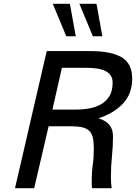

<svg xmlns="http://www.w3.org/2000/svg" viewBox="-20 -991 716 1011"><path d="M226 -722H455Q565 -722 620.5 -689.5Q676 -657 676 -577Q676 -496 626.5 -444.5Q577 -393 498 -368Q575 -346 575 -274Q575 -219 569.5 -167.5Q564 -116 564 -59Q564 -42 565 -27Q566 -12 568 0H465Q463 -11 463 -22.5Q463 -34 463 -41Q463 -86 468.5 -123.5Q474 -161 474 -209Q474 -243 469 -265.5Q464 -288 450.5 -301.5Q437 -315 414 -320.5Q391 -326 355 -326H236L160 0H59ZM381 -414Q417 -414 451.5 -420.5Q486 -427 513 -442.5Q540 -458 556.5 -485.5Q573 -513 573 -555Q573 -579 562.5 -594Q552 -609 533 -618Q514 -627 488 -630.5Q462 -634 431 -634H306L256 -414ZM329 -800 258 -971H348L379 -800ZM469 -800 398 -971H488L519 -800Z"/></svg>

Font: Perun
Style: Italic
Weight: 400
Italic angle: -12°
Foundry: Copyright (c) Stefan Peev, Context Ltd, 2016
Version: Version 1.027